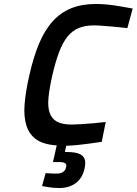

<svg xmlns="http://www.w3.org/2000/svg" viewBox="-20 -724 689 968"><path d="M406 127Q395 175 361.5 199.5Q328 224 280 224Q248 224 220 219Q205 217 192 214L210 149Q220 150 230 150Q238 151 248 151Q258 151 266 151Q306 151 313 120Q317 104 308 98.5Q299 93 279 93H247L266 9Q201 5 164.5 -20Q128 -45 113.5 -90Q99 -135 104 -198.5Q109 -262 128 -345Q149 -438 177.5 -505.5Q206 -573 246 -617Q286 -661 339.5 -682.5Q393 -704 464 -704Q494 -704 526.5 -700.5Q559 -697 586 -692Q618 -687 649 -681L622 -582Q589 -585 558 -589Q532 -591 503 -593.5Q474 -596 454 -596Q409 -596 376.5 -582.5Q344 -569 320 -539Q296 -509 278 -461.5Q260 -414 244 -345Q229 -279 224.5 -232Q220 -185 230.5 -155Q241 -125 267.5 -110.5Q294 -96 342 -96Q359 -96 388 -98Q417 -100 445 -102Q478 -105 513 -109L493 -9Q462 -4 430 0Q403 4 372 7Q341 10 314 11L307 42Q337 42 358 45.5Q379 49 392 58.5Q405 68 408.5 84.5Q412 101 406 127Z"/></svg>

Font: Panefresco 750wt
Style: Italic
Weight: 750
Foundry: Campivisivi & Chank Co
Version: Version 1.000